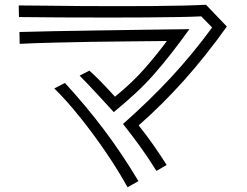

<svg xmlns="http://www.w3.org/2000/svg" viewBox="-20 -729 1040 810"><path d="M640 -8Q603 -67 570 -112.5Q537 -158 499 -206Q612 -306 702 -403Q792 -500 875 -613L829 -660Q790 -658 729.5 -657Q669 -656 595.5 -655.5Q522 -655 443 -655Q338 -655 236 -655.5Q134 -656 60 -657L59 -706Q109 -706 177 -705Q245 -704 322 -703.5Q399 -703 476 -703Q554 -703 626 -703.5Q698 -704 756 -705.5Q814 -707 849 -709L937 -617Q847 -491 755 -388.5Q663 -286 565 -200Q597 -160 626.5 -118Q656 -76 683 -33ZM357 -431Q383 -408 410 -380Q437 -352 465 -321Q539 -381 592.5 -442.5Q646 -504 684 -556Q617 -555 534 -554.5Q451 -554 364.5 -552.5Q278 -551 200 -549Q122 -547 63 -544L62 -594Q124 -596 208.5 -597.5Q293 -599 390 -600.5Q487 -602 587 -603.5Q687 -605 779 -606Q738 -549 702 -503Q666 -457 630 -416Q594 -375 552.5 -336.5Q511 -298 460 -256Q433 -286 405 -316Q377 -346 353.5 -371Q330 -396 316 -410ZM518 61Q479 -10 426.5 -87Q374 -164 317.5 -234.5Q261 -305 209 -356L254 -379Q343 -282 418.5 -182Q494 -82 564 35Z"/></svg>

Font: Train One
Style: Regular
Weight: 400
Designer: Fontworks Inc.
Foundry: Fontworks Inc.
Version: Version 1.100